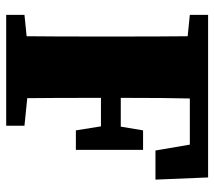

<svg xmlns="http://www.w3.org/2000/svg" viewBox="-56 -636 692 620"><g transform="rotate(90 290.0 -326.0)"><path d="M447 -593H298Q296 -520 296 -370H389L401 -442H464V-225H401L388 -306H296Q296 -147 297 -68L386 -59V0H28V-59L97 -66Q98 -146 98 -310V-342Q98 -505 97 -586L28 -593V-652H553L560 -482H466Z"/></g></svg>

Font: TypoPRO Source Serif Pro
Style: Regular
Weight: 900
Designer: Frank Grießhammer
Foundry: Adobe Systems Incorporated
Version: Version 1.017;PS 1.0;hotconv 1.0.79;makeotf.lib2.5.61930